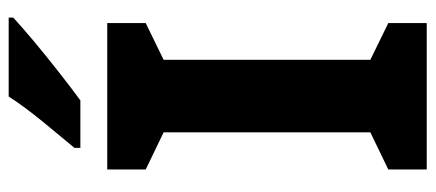

<svg xmlns="http://www.w3.org/2000/svg" viewBox="-292 -682 974 429"><g transform="rotate(-90 194.5 -467.0)"><path d="M357.9 -85.9 275.9 -126V-587.9L357.9 -627.9V-713.9H30.8V-627.9L113.8 -587.9V-126L30.8 -85.9V0H357.9ZM193.8 -934.1C179.2 -911.1 160.2 -885.7 137.2 -857.4C113.8 -829.1 94.2 -805.7 79.1 -787.1V-773.9H185.1C201.7 -786.1 222.2 -801.3 246.1 -820.3C270 -838.9 293.5 -857.9 316.4 -877C338.9 -896 356.9 -911.6 370.1 -923.8V-934.1Z"/></g></svg>

Font: Avrile Sans
Style: Bold
Weight: 700
Designer: Monotype Design Team, Google (font), Stefan Peev (BGR Cyrillic), Cristiano Sobral (main changes)
Foundry: The Avrile Sans Project Authors
Version: Version 3.110